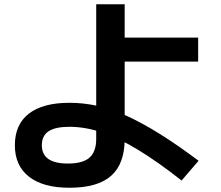

<svg xmlns="http://www.w3.org/2000/svg" viewBox="-20 -827 1040 904"><path d="M307 57Q183 57 116.5 5Q50 -47 50 -143Q50 -241 116 -292Q182 -343 307 -343Q373 -343 439 -328.5Q505 -314 576.5 -281.5Q648 -249 731.5 -197Q815 -145 915 -70L835 23Q722 -66 629.5 -122Q537 -178 458.5 -204Q380 -230 307 -230Q241 -230 209 -209Q177 -188 177 -143Q177 -57 300 -57Q370 -57 401.5 -85Q433 -113 433 -173V-807H567V-650H913V-537H567V-173Q567 -56 503.5 0.5Q440 57 307 57Z"/></svg>

Font: M PLUS 1
Style: Bold
Weight: 700
Designer: Coji Morishita
Foundry: UNDERFOREST DESIGN
Version: Version 1.001